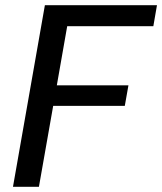

<svg xmlns="http://www.w3.org/2000/svg" viewBox="-20 -720 625 740"><path d="M30 0 153 -700H585L571 -619H239L199 -391H475L461 -312H185L130 0Z"/></svg>

Font: DM Sans 11pt Medium
Style: Italic
Weight: 500
Italic angle: -10°
Version: Version 4.004;gftools[0.9.30]